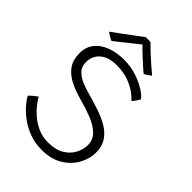

<svg xmlns="http://www.w3.org/2000/svg" viewBox="-246 -955 1068 1068"><g transform="rotate(45 288.0 -421.0)"><path d="M285.5 5Q232.5 5 187.8 -12Q143 -29 108.5 -54.8Q74 -80.5 51 -107.5Q28 -134.5 18.5 -154Q24.5 -161 40 -174Q55.5 -187 65 -193.5Q72 -180 89.8 -156.2Q107.5 -132.5 135 -108Q162.5 -83.5 199.5 -66.5Q236.5 -49.5 281.5 -49.5Q341 -49.5 378 -72.2Q415 -95 432.2 -128.8Q449.5 -162.5 449.5 -195.5Q449.5 -238.5 419.5 -266.8Q389.5 -295 342.5 -313.5Q295.5 -332 245 -345.5Q186.5 -361 143.8 -383.2Q101 -405.5 77.8 -439.2Q54.5 -473 54.5 -524.5Q54.5 -575 82.2 -608.5Q110 -642 155.8 -658.2Q201.5 -674.5 256 -674.5Q312 -674.5 359 -658Q406 -641.5 437.5 -620.5Q469 -599.5 478 -585Q474.5 -577 464 -561.8Q453.5 -546.5 447 -540.5Q437.5 -552.5 412 -572.2Q386.5 -592 345.5 -608Q304.5 -624 247 -624Q185 -624 150 -593.8Q115 -563.5 115 -514.5Q115 -478 137.8 -456Q160.5 -434 193.2 -421.2Q226 -408.5 255.5 -400.5Q304 -387 349.5 -371.8Q395 -356.5 431.5 -334.5Q468 -312.5 489.5 -279.8Q511 -247 511 -198.5Q511 -150.5 485.5 -103.5Q460 -56.5 409.8 -25.8Q359.5 5 285.5 5ZM290 -847.5Q309 -828 334 -804.8Q359 -781.5 384.2 -759.5Q409.5 -737.5 429 -721.5Q418 -712.5 408 -706Q398 -699.5 389 -695Q375 -706 351 -727.8Q327 -749.5 303.5 -771.5Q280 -793.5 268.5 -806.5Q257.5 -797.5 232.2 -777.5Q207 -757.5 179.2 -735.2Q151.5 -713 132.5 -698Q125.5 -700.5 109.5 -710Q93.5 -719.5 86.5 -725.5Q115.5 -746.5 150.2 -772.2Q185 -798 213.5 -819.2Q242 -840.5 252 -848.5Q258.5 -848.5 270 -848.2Q281.5 -848 290 -847.5Z"/></g></svg>

Font: Grandstander ExtraLight
Style: Regular
Weight: 200
Designer: Tyler Finck
Foundry: Etcetera Type Co
Version: Version 1.200; ttfautohint (v1.8.3)